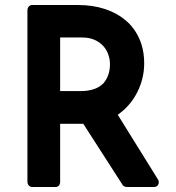

<svg xmlns="http://www.w3.org/2000/svg" viewBox="-20 -743 700 763"><path d="M484 0Q479 0 473.5 -2.5Q468 -5 466 -10L311 -251H219V-21Q219 -12 214.5 -6Q210 0 201 0H107Q100 0 94.5 -6Q89 -12 89 -21V-702Q89 -711 94.5 -717Q100 -723 107 -723H291Q348 -723 396 -707.5Q444 -692 479 -662.5Q514 -633 533.5 -589.5Q553 -546 553 -491Q553 -431 525.5 -376.5Q498 -322 448 -287L607 -31Q611 -26 611 -19Q611 -11 606 -5.5Q601 0 591 0ZM417 -488Q417 -507 410.5 -526Q404 -545 390.5 -560Q377 -575 356 -584.5Q335 -594 306 -594H219V-381H300Q361 -381 391 -412Q417 -442 417 -488Z"/></svg>

Font: Stadtwerke
Style: Bold
Weight: 700
Designer: Santiago Orozco
Foundry: Typemade
Version: Version 1.003